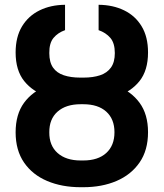

<svg xmlns="http://www.w3.org/2000/svg" viewBox="-20 -780 690 810"><path d="M320.3 -440.9H331.1Q409.7 -441.4 471.4 -418.2Q533.2 -395 568.8 -346.4Q604.5 -297.9 604.5 -222.2Q604.5 -146 568.8 -94.5Q533.2 -43 471.7 -16.6Q410.2 9.8 331.1 9.8H320.3Q241.2 9.8 179.2 -16.4Q117.2 -42.5 81.5 -94.2Q45.9 -146 45.9 -221.7Q45.9 -297.9 81.5 -346.4Q117.2 -395 179.2 -418.2Q241.2 -441.4 320.3 -440.9ZM331.1 -340.3H320.3Q258.3 -340.3 222.9 -309.1Q187.5 -277.8 188 -221.7Q187.5 -166 222.9 -134.5Q258.3 -103 320.3 -103H331.1Q393.6 -103 428.2 -134.5Q462.9 -166 462.9 -222.2Q462.9 -277.8 428.2 -309.1Q393.6 -340.3 331.1 -340.3ZM332.5 -452.6Q372.6 -452.6 402.1 -462.4Q431.6 -472.2 448 -494.9Q464.4 -517.6 464.4 -556.2Q464.4 -598.1 445.6 -620.1Q426.8 -642.1 396 -652.8V-759.8Q456.5 -759.3 503.7 -736.3Q550.8 -713.4 577.6 -668.9Q604.5 -624.5 604.5 -558.6Q604.5 -482.9 568.4 -437.7Q532.2 -392.6 470.7 -372.8Q409.2 -353 332.5 -352.5H318.4Q241.7 -353 180.2 -372.8Q118.7 -392.6 82.3 -437.7Q45.9 -482.9 45.9 -558.6Q45.9 -624 72.8 -668.5Q99.6 -712.9 146.7 -736.1Q193.8 -759.3 254.4 -759.8V-652.8Q224.1 -642.1 205.8 -620.1Q187.5 -598.1 188 -556.2Q188 -517.1 203.9 -494.6Q219.7 -472.2 249.3 -462.4Q278.8 -452.6 318.4 -452.6Z"/></svg>

Font: Inter Cardless Tabular Bold
Style: Bold
Weight: 700
Designer: Rasmus Andersson
Foundry: rsms
Version: Version 4.000;git-4fc901f